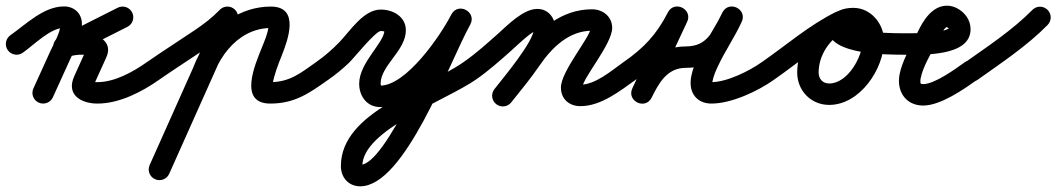

<svg xmlns="http://www.w3.org/2000/svg" viewBox="-58 -325 3697 672"><path d="M21.6 -140.3C21.6 -140.3 21.6 -140.3 21.6 -140.3C61.1 -168.2 118.6 -227.5 166 -227.5C167.1 -227.5 155.3 -236.7 155 -237.2C154.4 -238.4 153.7 -242.3 153.7 -241C153.7 -211 131.3 -175 118.9 -147.5C98.9 -103.5 78.9 -59.5 58.9 -15.5C50.3 3.3 58.6 25.6 77.5 34.1C96.3 42.7 118.6 34.4 127.1 15.5C127.1 15.5 127.1 15.5 127.1 15.5C147.1 -28.5 167.1 -72.5 187.1 -116.5C204.6 -155 228.7 -198 228.7 -241C228.7 -277.7 202.4 -302.5 166 -302.5C95 -302.5 33.7 -240.6 -21.6 -201.7C-38.5 -189.7 -42.6 -166.3 -30.7 -149.4C-18.7 -132.5 4.7 -128.4 21.6 -140.3ZM354.1 -298C354.1 -298 354.1 -298 354.1 -298C285.8 -263.5 217.5 -229.1 149.1 -194.6C128.6 -184.3 124.7 -163.6 131.3 -147.2C138 -130.7 155.2 -118.5 177.1 -125.4C195.5 -131 213.3 -134.3 232.6 -133.5C232.6 -133.5 233.2 -133.5 233.8 -133.5C234.4 -133.5 235 -133.5 235 -133.5C236.7 -133.6 252.6 -131.5 252.8 -131.6C253.6 -131.9 248.1 -135.1 246.2 -140C244.6 -143.9 244.1 -148.1 244.9 -152.2C245.1 -153.5 246.6 -157 246 -155.8C246 -155.8 246 -155.8 245.9 -155.7C245.9 -155.6 245.8 -155.5 245.8 -155.5C231.4 -123.5 216.9 -91.5 202.4 -59.5C202.4 -59.5 202.4 -59.6 202.5 -59.7C202.5 -59.8 202.6 -59.8 202.6 -59.8C171.6 6.5 225.6 37.5 283 37.5C360 37.5 438.2 -3.1 499.6 -46.3C516.5 -58.3 520.6 -81.7 508.7 -98.6C496.7 -115.5 473.3 -119.6 456.4 -107.7C456.4 -107.7 456.4 -107.7 456.4 -107.7C408.4 -73.8 343.7 -37.5 283 -37.5C275.7 -37.5 267.8 -37.4 260.7 -39.6C258.6 -40.2 264.2 -37 265.5 -35.2C270 -28.9 266.8 -20.1 270.6 -28.2C270.6 -28.2 270.6 -28.3 270.6 -28.3C270.7 -28.4 270.7 -28.5 270.7 -28.5C285.2 -60.5 299.7 -92.5 314.2 -124.5C314.2 -124.5 314.1 -124.4 314.1 -124.3C314 -124.2 314 -124.2 314 -124.2C340.6 -181.1 279.5 -209.7 233 -208.5C233 -208.5 233.6 -208.5 234.2 -208.5C234.8 -208.5 235.4 -208.5 235.4 -208.5C207.7 -209.5 181.3 -205.2 154.9 -197C133 -190.2 129.7 -167.7 137.1 -149.5C144.4 -131.3 162.4 -117.4 182.9 -127.7C251.2 -162.1 319.5 -196.6 387.9 -231C406.4 -240.3 413.8 -262.9 404.5 -281.4C395.2 -299.9 372.6 -307.3 354.1 -298Z M499.4 -46.2C499.4 -46.2 499.4 -46.2 499.4 -46.2C554.6 -84.6 611.3 -120.5 667 -158.2C702.3 -182.1 735.5 -207.7 765.1 -238.6C779.4 -253.5 778.9 -277.3 763.9 -291.6C749 -305.9 725.2 -305.4 710.9 -290.4C685.1 -263.4 655.9 -241.2 625 -220.3C569.1 -182.5 512 -146.4 456.6 -107.8C439.6 -96 435.4 -72.6 447.2 -55.6C459 -38.6 482.4 -34.4 499.4 -46.2ZM703.8 -279.8C703.8 -279.8 703.8 -279.8 703.8 -279.8C624.4 -102.3 545.1 75.2 465.8 252.7C457.3 271.6 465.8 293.8 484.7 302.2C503.6 310.7 525.8 302.2 534.2 283.3C613.6 105.8 692.9 -71.7 772.2 -249.2C780.7 -268.1 772.2 -290.3 753.3 -298.7C734.4 -307.2 712.2 -298.7 703.8 -279.8ZM689 -63.5C689 -63.5 689 -63.5 689 -63.5C708.7 -114.6 741.1 -163.5 786.9 -194.7C817.5 -215.6 852.9 -227 890 -227C892.6 -227 892.5 -225.9 889 -228C881.1 -232.8 882.7 -241.9 881.6 -231.2C879.2 -206.7 867.5 -181 858.4 -158.3C836 -101.8 773.9 37.5 888 37.5C974.5 37.5 1025.4 0.4 1091.6 -46.4C1108.5 -58.3 1112.6 -81.7 1100.6 -98.6C1088.7 -115.5 1065.3 -119.6 1048.4 -107.6C1048.4 -107.6 1048.4 -107.6 1048.4 -107.6C995.8 -70.6 956.9 -37.5 888 -37.5C883.6 -37.5 889.8 -36.1 891.9 -34C893.5 -32.4 895.1 -25.9 895.5 -28.1C901.8 -64.4 914.6 -96.5 928.1 -130.6C949.6 -184.6 992.8 -302 890 -302C837.9 -302 787.6 -286 744.6 -256.7C686.2 -216.8 644.2 -155.9 619 -90.5C611.6 -71.2 621.2 -49.5 640.5 -42C659.8 -34.6 681.5 -44.2 689 -63.5Z M1091.5 -46.2C1091.5 -46.2 1091.5 -46.2 1091.5 -46.2C1117.1 -64.1 1141.2 -84 1163.8 -105.5C1179.9 -120.9 1256.4 -216.5 1275 -216.5C1280.2 -216.5 1285.1 -215.9 1289.7 -213.4C1291.5 -212.5 1287.5 -221 1287.5 -219C1287.5 -175.8 1199.1 -106.2 1199.1 -32C1199.1 11.4 1226.3 49.7 1272.7 49.7C1400.9 49.7 1534.8 -135.5 1588.4 -239.9C1599.6 -261.8 1589 -281.4 1572.6 -290.1C1556.3 -298.8 1534.1 -296.7 1522.2 -275.2C1463.1 -168.5 1293.2 252.1 1202.8 252.1C1202.5 252.1 1210.1 258.2 1210.1 256.3C1210.1 129.1 1503.4 26.6 1607.5 -46.3C1624.5 -58.2 1628.6 -81.5 1616.7 -98.5C1604.8 -115.5 1581.5 -119.6 1564.5 -107.7C1429.2 -13 1135.1 65.3 1135.1 256.3C1135.1 296.2 1162 327.1 1202.8 327.1C1359.4 327.1 1512.2 -102.3 1587.8 -238.8C1599.7 -260.4 1588.8 -280.1 1572.1 -289C1555.4 -297.9 1532.9 -296 1521.6 -274.1C1483.5 -199.8 1363.9 -25.3 1272.7 -25.3C1271.4 -25.3 1274 -24.6 1274.7 -24C1276.9 -22.2 1274.1 -29.1 1274.1 -32C1274.1 -96 1362.5 -147.6 1362.5 -219C1362.5 -266.7 1317.7 -291.5 1275 -291.5C1213.6 -291.5 1167.7 -216.4 1129.1 -176.7C1104.4 -151.3 1077.7 -128.1 1048.5 -107.8C1031.6 -95.9 1027.4 -72.5 1039.2 -55.5C1051.1 -38.6 1074.5 -34.4 1091.5 -46.2Z M1555.2 -55.6C1567 -38.6 1590.3 -34.4 1607.4 -46.2C1652.3 -77.3 1693.1 -113.8 1733.9 -150.1C1748.8 -163.4 1805.7 -218.8 1822.7 -218.8C1824.3 -218.8 1819.5 -219.3 1818 -219.9C1812.6 -222.2 1810.6 -229.9 1810.6 -224.4C1810.6 -179.6 1704.6 -54.5 1672.4 -13C1659.7 3.3 1662.6 26.9 1679 39.6C1695.3 52.3 1718.9 49.4 1731.6 33C1731.6 33 1731.6 33 1731.6 33C1778.2 -26.9 1885.6 -150.1 1885.6 -224.4C1885.6 -261.1 1862 -293.8 1822.7 -293.8C1773.1 -293.8 1718.7 -237 1684.1 -206.1C1645.6 -171.9 1607.1 -137.2 1564.6 -107.8C1547.6 -96 1543.4 -72.7 1555.2 -55.6ZM1731.3 33.4C1731.3 33.4 1731.3 33.4 1731.3 33.4C1764.9 -8.7 1799.5 -50.4 1829.9 -94.8C1873.1 -157.9 1932.7 -217.5 2014.2 -217.5C2018.6 -217.5 2012.7 -219 2010.8 -222.9C2010.1 -224.4 2009.6 -229.1 2009.6 -227.5C2009.6 -196.8 1905.2 -76.1 1905.2 -18.6C1905.2 21.2 1934 46.5 1973 46.5C2045.9 46.5 2110.9 -6.1 2167.7 -46.4C2184.6 -58.4 2188.6 -81.8 2176.6 -98.7C2164.6 -115.6 2141.2 -119.6 2124.3 -107.6C2082.3 -77.8 2026 -28.5 1973 -28.5C1967.9 -28.5 1976.7 -25.7 1979.1 -21C1979.4 -20.5 1980.2 -16.9 1980.2 -18.6C1980.2 -50.7 2084.6 -170.3 2084.6 -227.5C2084.6 -267.1 2051.8 -292.5 2014.2 -292.5C1906.5 -292.5 1825.9 -221.7 1768.1 -137.2C1738.7 -94.2 1705.1 -54 1672.7 -13.4C1659.8 2.8 1662.4 26.4 1678.6 39.3C1694.8 52.2 1718.4 49.6 1731.3 33.4Z M2167.4 -46.2C2167.4 -46.2 2167.4 -46.2 2167.4 -46.2C2248.2 -102.4 2301.1 -158.9 2346.4 -247.4C2357.6 -269.3 2345.9 -288.6 2328.9 -297C2311.9 -305.3 2289.4 -302.6 2279 -280.4C2237.8 -192.2 2196.5 -104.1 2155.2 -15.9C2144.8 6.5 2156.2 25.7 2172.9 33.8C2189.7 41.9 2211.8 38.8 2222.8 16.6C2248.1 -34.5 2276.9 -87.5 2342 -87.5C2455.7 -87.5 2489 -156.8 2537.1 -246.8C2548.5 -268.2 2536.7 -287.5 2519.5 -295.9C2502.4 -304.4 2479.9 -302 2469.9 -280C2436.2 -205.9 2323.7 -65.7 2370.3 6.9C2384.1 28.5 2407.2 37.5 2432 37.5C2502.2 37.5 2594.9 -5.9 2651.8 -46.5C2668.6 -58.5 2672.6 -81.9 2660.5 -98.8C2648.5 -115.6 2625.1 -119.6 2608.2 -107.5C2608.2 -107.5 2608.2 -107.5 2608.2 -107.5C2564.6 -76.4 2486 -37.5 2432 -37.5C2425.2 -37.5 2434.3 -26.7 2435 -34.4C2435.2 -36.4 2435.5 -38.4 2435.7 -40.3C2438.9 -58.2 2446.6 -75.7 2454.2 -92C2479.1 -146 2513.7 -195 2538.1 -249C2548.1 -271 2537 -290 2520.6 -298.1C2504.1 -306.2 2482.3 -303.5 2470.9 -282.1C2437.1 -218.9 2421.1 -162.5 2342 -162.5C2244.8 -162.5 2194.5 -95.3 2155.6 -16.6C2144.6 5.5 2156.3 24.8 2173.3 33C2190.3 41.2 2212.7 38.3 2223.2 15.9C2264.4 -72.3 2305.7 -160.4 2347 -248.6C2357.4 -270.8 2346.1 -290 2329.5 -298.2C2312.9 -306.3 2290.8 -303.4 2279.6 -281.6C2239.8 -203.8 2195.5 -157.1 2124.6 -107.8C2107.6 -96 2103.4 -72.6 2115.2 -55.6C2127 -38.6 2150.4 -34.4 2167.4 -46.2Z M2599.2 -55.7C2610.9 -38.6 2634.3 -34.4 2651.3 -46.2C2732.9 -102.6 2811.9 -172.3 2900.8 -215.8C2923.1 -226.6 2926.2 -248.8 2918.2 -265.6C2910.2 -282.4 2891.1 -293.9 2868.6 -283.5C2787.8 -246 2732.2 -160.3 2732.2 -71.2C2732.2 -7.8 2780.3 42.2 2844.2 42.2C2951.7 42.2 3036.1 -83.9 3036.1 -182.5C3036.1 -241.5 2990 -297.5 2929 -297.5C2894.4 -297.5 2857.3 -286.6 2844.6 -250.4C2844.6 -250.4 2844.6 -250.4 2844.6 -250.5C2844.7 -250.6 2844.7 -250.6 2844.7 -250.6C2801.8 -130.6 3048.9 -133.6 3111 -133.5C3131.7 -133.5 3148.5 -150.2 3148.5 -171C3148.5 -191.7 3131.8 -208.5 3111 -208.5C3061.4 -208.6 3010.3 -209.7 2961.4 -218.8C2950.5 -220.8 2939.6 -223.2 2929.1 -226.9C2923.7 -228.9 2918.5 -231.1 2913.8 -234.4C2913.6 -234.6 2913.4 -234.7 2913.2 -234.9C2914.9 -230.8 2914.1 -236.6 2915.4 -229.8C2915.6 -228.4 2914.8 -224 2915.3 -225.4C2915.3 -225.4 2915.3 -225.4 2915.4 -225.5C2915.4 -225.6 2915.4 -225.6 2915.4 -225.6C2916.1 -227.5 2913.5 -222 2912 -220.7C2910.5 -219.5 2915.4 -221.5 2916.4 -221.6C2920.6 -222.3 2924.8 -222.5 2929 -222.5C2948.1 -222.5 2961.1 -199.9 2961.1 -182.5C2961.1 -126.1 2908.7 -32.8 2844.2 -32.8C2821.6 -32.8 2807.2 -48.9 2807.2 -71.2C2807.2 -131.2 2845.7 -190.2 2900.1 -215.4C2922.6 -225.9 2925.7 -248.2 2917.5 -265.3C2909.4 -282.3 2890.1 -294 2867.9 -283.2C2775.3 -237.9 2693.4 -166.5 2608.7 -107.8C2591.6 -96.1 2587.4 -72.7 2599.2 -55.7Z M3102 -133.5C3102 -133.5 3102 -133.5 3102 -133.5C3166.8 -133.5 3339 -125.1 3339 -222.5C3339 -255 3319.6 -281.4 3291.5 -296.2C3280.6 -301.9 3268.6 -305.1 3256.4 -305.1C3204.5 -305.1 3172.1 -252.2 3153 -210.7C3131.1 -163.4 3099.7 -114 3090.1 -62.9C3090.1 -62.9 3090.1 -62.7 3090.1 -62.4C3090 -62.2 3090 -62 3090 -62C3088.9 -55.4 3088.3 -49 3088.3 -42.3C3088.3 8.2 3121.4 44.4 3173.3 44.4C3234.1 44.4 3315.2 -12.4 3362.8 -46.5C3379.7 -58.6 3383.5 -82 3371.5 -98.8C3359.4 -115.7 3336 -119.5 3319.2 -107.5C3287.4 -84.7 3213.5 -30.6 3173.3 -30.6C3163.4 -30.6 3163.3 -32.1 3163.3 -42.3C3163.3 -45 3163.6 -47.4 3164 -50C3164 -50 3164 -49.8 3163.9 -49.6C3163.9 -49.3 3163.9 -49.1 3163.9 -49.1C3172.1 -93 3202 -138.1 3221 -179.3C3225.3 -188.4 3247.1 -230.1 3256.4 -230.1C3256.6 -230.1 3256 -230.1 3255.8 -230.2C3255.4 -230.2 3256.5 -229.8 3256.5 -229.8C3258.9 -228.5 3264 -225.9 3264 -222.5C3264 -214.9 3264.6 -217.1 3265.7 -227.4C3265.5 -227.2 3265.3 -227.1 3265.1 -226.9C3251.6 -217.4 3230.2 -215 3214.4 -213C3177.2 -208.3 3139.4 -208.5 3102 -208.5C3081.3 -208.5 3064.5 -191.7 3064.5 -171C3064.5 -150.3 3081.3 -133.5 3102 -133.5Z M3310.4 -53.9C3322.4 -37.1 3345.8 -33.1 3362.7 -45.1C3446.7 -104.8 3536.3 -164.1 3608.7 -237.7C3623.3 -252.5 3623.1 -276.2 3608.3 -290.7C3593.5 -305.3 3569.8 -305.1 3555.3 -290.3C3555.3 -290.3 3555.3 -290.3 3555.3 -290.3C3486 -219.9 3399.6 -163.3 3319.3 -106.2C3302.4 -94.2 3298.4 -70.8 3310.4 -53.9Z"/></svg>

Font: FRB American Cursive Extrabold
Style: Bold Italic
Weight: 800
Italic angle: -25°
Version: Version 2.0;Modular Font Editor K font №1